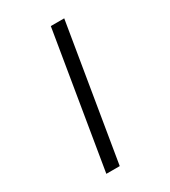

<svg xmlns="http://www.w3.org/2000/svg" viewBox="-229 -936 1057 1191"><g transform="rotate(-30 300.0 -340.0)"><path d="M172 143 332 -823H428L268 143Z"/></g></svg>

Font: Iosevka Slab Medium Extended
Style: Italic
Weight: 500
Width: 7
Italic angle: -9°
Monospace: yes
Designer: Belleve Invis
Foundry: Belleve Invis
Version: Version 11.1.0; ttfautohint (v1.8.3)